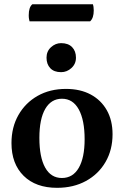

<svg xmlns="http://www.w3.org/2000/svg" viewBox="-20 -888 595 920"><path d="M253.6 12Q151.6 12 93.3 -45.5Q35 -103.1 35 -202.4Q35 -278.3 68.3 -336.8Q101.6 -395.4 160.4 -428.7Q219.3 -462 296.1 -462Q364.4 -462 414.4 -435.3Q464.3 -408.5 491.8 -359.9Q519.3 -311.2 519.3 -244.8Q519.3 -169.7 485.6 -111.7Q451.9 -53.6 391.9 -20.8Q331.9 12 253.6 12ZM276.6 -35.1Q329.2 -35.1 357.4 -83.7Q385.5 -132.3 385.5 -220.7Q385.5 -312.7 357.4 -363.8Q329.3 -414.9 276.9 -414.9Q225.2 -414.9 196.9 -366.4Q168.7 -317.8 168.7 -227.4Q168.7 -134.5 196.5 -84.8Q224.2 -35.1 276.6 -35.1ZM272.8 -542.2Q238.9 -542.2 220.9 -561.3Q202.9 -580.4 202.9 -611.5Q202.9 -642.2 224.3 -661.7Q245.7 -681.3 272.8 -681.3Q307.1 -681.3 325.6 -662.1Q344 -643 344 -611.5Q344 -581.8 322.3 -562Q300.7 -542.2 272.8 -542.2ZM411.8 -785.8H121.6Q120.2 -790.1 119 -797.4Q117.7 -804.7 117.7 -814.9Q117.7 -853.7 135.2 -867.7H425.3Q426.8 -863.4 428 -855.6Q429.2 -847.8 429.2 -838.1Q429.2 -801.4 411.8 -785.8Z"/></svg>

Font: Pitagon Serif
Style: Regular
Weight: 400
Designer: Travis Tran
Foundry: Pitagon
Version: Version 1.000;gftools[0.9.26]